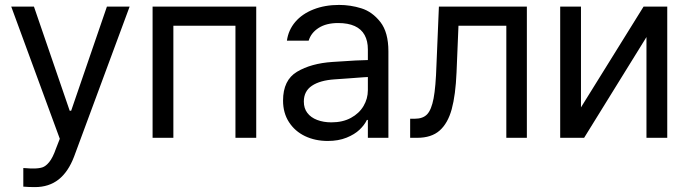

<svg xmlns="http://www.w3.org/2000/svg" viewBox="-20 -557 2784 776"><path d="M74.2 197.3V122.1L89.8 123Q97.7 124 115.2 124Q136.7 124 150.9 119.6Q165 115.2 179.2 97.7Q193.4 80.1 206.1 43.9L221.7 3.9L25.4 -530.3H117.2L261.7 -109.4H267.6L412.1 -530.3H503.9L279.3 76.2Q255.9 137.7 216.8 168.5Q177.7 199.2 121.1 199.2Q95.7 199.2 74.2 197.3Z M596.7 -530.3H1015.6V0H931.6V-453.1H680.7V0H596.7Z M1388.7 -240.2 1333 -236.3Q1273.4 -232.4 1240.7 -210.4Q1208 -188.5 1208 -146.5Q1208 -119.1 1222.2 -100.6Q1236.3 -82 1261.7 -72.3Q1287.1 -62.5 1319.3 -62.5Q1365.2 -62.5 1398.4 -80.6Q1431.6 -98.6 1449.2 -128.4Q1466.8 -158.2 1466.8 -192.4V-357.4Q1466.8 -391.6 1453.6 -415.5Q1440.4 -439.5 1413.6 -451.7Q1386.7 -463.9 1346.7 -463.9Q1298.8 -463.9 1268.1 -444.3Q1237.3 -424.8 1227.5 -392.6H1139.6Q1145.5 -435.5 1173.3 -468.3Q1201.2 -501 1247.1 -519Q1293 -537.1 1350.6 -537.1Q1396.5 -537.1 1440.4 -523.4Q1484.4 -509.8 1517.1 -468.3Q1549.8 -426.8 1549.8 -349.6V0H1466.8V-72.3H1462.9Q1453.1 -51.8 1433.1 -32.7Q1413.1 -13.7 1380.4 -0.5Q1347.7 12.7 1304.7 12.7Q1253.9 12.7 1212.9 -6.8Q1171.9 -26.4 1147.9 -63.5Q1124 -100.6 1124 -150.4Q1124 -233.4 1180.7 -267.1Q1237.3 -300.8 1323.2 -306.6Q1333 -307.6 1417 -312.5L1472.7 -314.5L1473.6 -246.1Q1464.8 -246.1 1388.7 -240.2Z M1637.7 -77.1H1656.2Q1689.5 -77.1 1706.5 -95.2Q1723.6 -113.3 1732.4 -159.2Q1741.2 -205.1 1744.1 -295.9L1753.9 -530.3H2109.4V0H2026.4V-453.1H1833L1825.2 -264.6Q1821.3 -172.9 1805.7 -115.7Q1790 -58.6 1756.8 -29.3Q1723.6 0 1666 0H1637.7Z M2581.1 -530.3H2676.8V0H2592.8V-407.2L2340.8 0H2244.1V-530.3H2328.1V-123Z"/></svg>

Font: Pretendard Std Variable
Style: Regular
Weight: 400
Designer: Base glyphs from Inter by Rasmus Andersson; Hangeul glyphs from Noto Sans CJK(Source Han Sans) by Jang Soo-young and Kan
Foundry: Kil Hyung-jin
Version: Version 1.309;Glyphs 3.2 (3225)